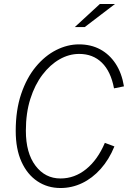

<svg xmlns="http://www.w3.org/2000/svg" viewBox="-20 -934 643 965"><path d="M284 11Q219 11 168 -23Q117 -57 88 -121Q59 -185 59 -276Q59 -381 86.5 -462Q114 -543 160 -598.5Q206 -654 262.5 -682.5Q319 -711 377 -711Q437 -711 483.5 -686Q530 -661 561 -614Q592 -567 603 -500L553 -490Q537 -575 492 -619Q447 -663 378 -663Q327 -663 279.5 -636Q232 -609 193.5 -558.5Q155 -508 132.5 -437Q110 -366 110 -277Q110 -165 158.5 -101Q207 -37 284 -37Q355 -37 413 -84Q471 -131 507 -216L555 -198Q528 -132 486 -85Q444 -38 392.5 -13.5Q341 11 284 11ZM356 -798 482 -914H558L406 -798Z"/></svg>

Font: Red Hat Mono
Style: Italic
Weight: 300
Italic angle: -12°
Monospace: yes
Designer: Pentagram, MCKL
Foundry: Pentagram, MCKL
Version: Version 1.023